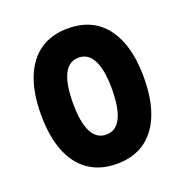

<svg xmlns="http://www.w3.org/2000/svg" viewBox="-119 -743 838 870"><g transform="rotate(-20 300.0 -307.5)"><path d="M300 19Q221 19 165.5 -19Q110 -57 81 -130Q52 -203 52 -307Q52 -412 81 -485Q110 -558 165 -596Q220 -634 300 -634Q380 -634 435 -596Q490 -558 519 -485Q548 -412 548 -307Q548 -203 519 -130Q490 -57 435 -19Q380 19 300 19ZM300 -122Q347 -122 370.5 -169Q394 -216 394 -307Q394 -399 370.5 -446Q347 -493 300 -493Q253 -493 229.5 -446Q206 -399 206 -307Q206 -216 229.5 -169Q253 -122 300 -122Z"/></g></svg>

Font: Martian Mono Condensed
Style: Bold
Weight: 700
Width: 3
Designer: Roman Shamin
Foundry: Evil Martians
Version: Version 1.000